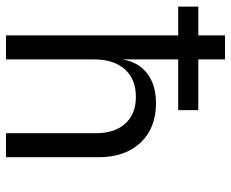

<svg xmlns="http://www.w3.org/2000/svg" viewBox="-85 -685 770 640"><g transform="rotate(90 300.0 -365.0)"><path d="M504 -309V0H424V-300Q424 -362 392 -397.5Q360 -433 303 -433Q244 -433 211 -396Q178 -359 178 -293V0H98V-574H2V-641H98V-730H178V-641H347V-574H178V-392H179Q188 -443 226 -471.5Q264 -500 324 -500Q407 -500 455.5 -448.5Q504 -397 504 -309Z"/></g></svg>

Font: JetBrains Mono Semi Light
Style: Regular
Weight: 350
Monospace: yes
Designer: Philipp Nurullin, Konstantin Bulenkov
Foundry: JetBrains
Version: 2.002